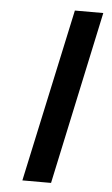

<svg xmlns="http://www.w3.org/2000/svg" viewBox="-50 -693 424 727"><g transform="rotate(5 162.5 -329.0)"><path d="M205 -658H313L172 0H63Z"/></g></svg>

Font: Ysabeau Semibold
Style: Italic
Weight: 600
Italic angle: -12°
Designer: Christian Thalmann (Catharsis Fonts)
Version: Version 0.003